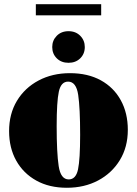

<svg xmlns="http://www.w3.org/2000/svg" viewBox="-20 -873 648 908"><path d="M296 15Q213 15 151.8 -19Q90.5 -53 56.8 -113.2Q23 -173.5 23 -253Q23 -334.5 60 -396Q97 -457.5 162.2 -492.2Q227.5 -527 311 -527Q395.5 -527 456.8 -493.2Q518 -459.5 551.2 -399Q584.5 -338.5 584.5 -259Q584.5 -177.5 546.8 -115.8Q509 -54 444 -19.5Q379 15 296 15ZM305 -24.5Q339 -24.5 349 -72Q359 -119.5 359 -235.5Q359 -361.5 349.8 -424.2Q340.5 -487 302 -487Q268.5 -487 258.2 -439.5Q248 -392 248 -276.5Q248 -150.5 257.5 -87.5Q267 -24.5 305 -24.5ZM304 -576Q270 -576 248.5 -597.2Q227 -618.5 227 -650.5Q227 -682 248.5 -703.8Q270 -725.5 304 -725.5Q338 -725.5 359.5 -703.8Q381 -682 381 -650.5Q381 -618.5 359.5 -597.2Q338 -576 304 -576ZM149.5 -800.5V-853H458.5V-800.5Z"/></svg>

Font: Newsreader 72pt ExtraBold
Style: Regular
Weight: 800
Designer: Hugues Gentile
Foundry: Production Type
Version: Version 1.003; ttfautohint (v1.8.3)